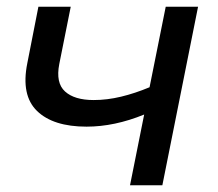

<svg xmlns="http://www.w3.org/2000/svg" viewBox="-20 -550 648 570"><path d="M366 0 408 -210Q320 -174 237 -174Q138 -174 90 -220.5Q42 -267 61 -362L94 -530H190L156 -360Q145 -304 173 -278.5Q201 -253 258 -253Q298 -253 339.5 -263Q381 -273 424 -291L472 -530H568L462 0Z"/></svg>

Font: Montserrat Medium
Style: Italic
Weight: 500
Italic angle: -11.3°
Designer: Julieta Ulanovsky
Foundry: Julieta Ulanovsky
Version: Version 9.000; ttfautohint (v1.8.4.7-5d5b)